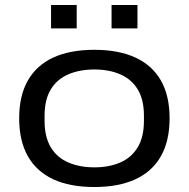

<svg xmlns="http://www.w3.org/2000/svg" viewBox="-20 -739 758 771"><path d="M359 12Q261 12 194 -19Q127 -50 92 -111.5Q57 -173 57 -264Q57 -355 92 -416Q127 -477 194 -508Q261 -539 359 -539Q456 -539 523.5 -508Q591 -477 626 -416Q661 -355 661 -264Q661 -173 626 -111.5Q591 -50 523.5 -19Q456 12 359 12ZM359 -67Q418 -67 463 -86.5Q508 -106 533 -147.5Q558 -189 558 -254V-274Q558 -339 533 -380Q508 -421 463 -440.5Q418 -460 359 -460Q300 -460 254.5 -440.5Q209 -421 184 -380Q159 -339 159 -274V-254Q159 -189 184 -147.5Q209 -106 254.5 -86.5Q300 -67 359 -67ZM185 -625V-719H288V-625ZM428 -625V-719H532V-625Z"/></svg>

Font: Archivo Expanded
Style: Regular
Weight: 400
Width: 7
Designer: Hector Gatti
Foundry: Omnibus-Type
Version: Version 2.001